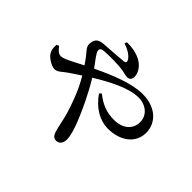

<svg xmlns="http://www.w3.org/2000/svg" viewBox="-183 -1047 1366 1366"><g transform="rotate(45 500.0 -364.0)"><path d="M62 -431 44 -423C41 -387 46 -368 58 -348C76 -320 126 -290 156 -290C187 -290 202 -313 244 -342L328 -398C386 -301 420 -200 441 -131C458 -68 467 -14 476 14C486 48 500 62 524 62C555 62 573 37 573 1C573 -35 555 -94 536 -141C505 -219 452 -335 389 -437C505 -509 629 -571 722 -571C795 -571 854 -524 854 -455C854 -379 794 -334 711 -334C638 -334 580 -355 517 -406L502 -392C563 -304 643 -259 724 -259C847 -259 938 -326 938 -431C938 -532 856 -609 726 -609C621 -609 490 -558 353 -492C321 -537 281 -583 281 -604C281 -625 295 -629 322 -631C379 -635 460 -632 496 -627C519 -624 542 -615 561 -615C583 -615 598 -628 598 -654C598 -680 587 -705 566 -729C537 -761 479 -792 385 -790L379 -772C436 -754 470 -726 480 -703C487 -689 482 -681 468 -679C442 -676 372 -670 303 -666C268 -663 212 -668 205 -604C199 -566 222 -548 243 -522C256 -506 271 -486 288 -460L212 -421C177 -403 144 -387 121 -387C98 -387 78 -409 62 -431Z"/></g></svg>

Font: Noto Serif JP SemiBold
Style: Regular
Weight: 600
Designer: Ryoko NISHIZUKA 西塚涼子 (kana & ideographs); Frank Grießhammer (Latin, Greek & Cyrillic); Wenlong ZHANG 张文龙 (bopomofo); San
Foundry: Adobe
Version: Version 2.001;hotconv 1.1.0;makeotfexe 2.6.0